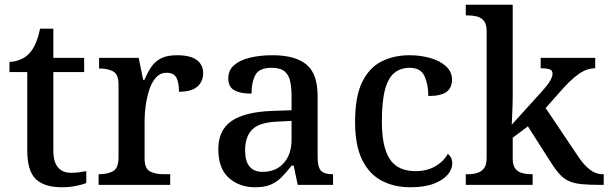

<svg xmlns="http://www.w3.org/2000/svg" viewBox="-20 -780 2567 810"><path d="M241 10Q167 10 131 -24.5Q95 -59 95 -146V-476H20V-519Q41 -519 64 -528Q87 -537 103 -554Q134 -586 149 -659H205V-536H335V-476H205V-146Q205 -97 224.5 -74Q244 -51 279 -51Q297 -51 313 -53Q329 -55 344 -58V-8Q331 -2 302 4Q273 10 241 10Z M396 0V-45H399Q433 -45 456.5 -57.5Q480 -70 480 -117V-423Q480 -467 457 -479Q434 -491 401 -491H398V-536H565L584 -443H589Q602 -473 617.5 -496.5Q633 -520 658.5 -533.5Q684 -547 727 -547Q783 -547 810 -527Q837 -507 837 -471Q837 -436 812.5 -414.5Q788 -393 735 -393Q735 -434 723.5 -453.5Q712 -473 683 -473Q655 -473 637 -452Q619 -431 609 -399Q599 -367 594.5 -333Q590 -299 590 -273V-112Q590 -68 613.5 -56.5Q637 -45 669 -45H698V0Z M1056 10Q990 10 945.5 -29.5Q901 -69 901 -151Q901 -231 957 -269.5Q1013 -308 1128 -312L1210 -315V-373Q1210 -409 1204.5 -436Q1199 -463 1181 -478.5Q1163 -494 1126 -494Q1073 -494 1057 -463Q1041 -432 1041 -385Q993 -385 968 -399.5Q943 -414 943 -449Q943 -484 968 -505.5Q993 -527 1035.5 -537Q1078 -547 1130 -547Q1225 -547 1272.5 -508Q1320 -469 1320 -375V-117Q1320 -75 1334 -60Q1348 -45 1382 -45H1385V0H1236L1219 -81H1210Q1189 -54 1169 -33.5Q1149 -13 1123 -1.5Q1097 10 1056 10ZM1088 -55Q1144 -55 1177 -92Q1210 -129 1210 -191V-270L1151 -267Q1074 -264 1044 -233.5Q1014 -203 1014 -146Q1014 -55 1088 -55Z M1711 10Q1643 10 1590.5 -17.5Q1538 -45 1508 -105.5Q1478 -166 1478 -265Q1478 -373 1508 -434Q1538 -495 1590 -521Q1642 -547 1707 -547Q1755 -547 1796 -535Q1837 -523 1862 -500Q1887 -477 1887 -444Q1887 -410 1864 -392.5Q1841 -375 1787 -375Q1787 -423 1771 -458.5Q1755 -494 1708 -494Q1672 -494 1645.5 -474Q1619 -454 1605 -404.5Q1591 -355 1591 -266Q1591 -161 1624 -109.5Q1657 -58 1733 -58Q1781 -58 1816.5 -78.5Q1852 -99 1869 -131Q1888 -117 1888 -90Q1888 -66 1868.5 -43Q1849 -20 1810 -5Q1771 10 1711 10Z M1945 0V-45H1954Q1974 -45 1992 -50Q2010 -55 2021.5 -69.5Q2033 -84 2033 -115V-649Q2033 -678 2021.5 -692Q2010 -706 1992 -710.5Q1974 -715 1954 -715H1945V-760H2143V-374Q2143 -361 2142.5 -340.5Q2142 -320 2141 -300.5Q2140 -281 2139.5 -267.5Q2139 -254 2139 -254L2264 -392Q2292 -423 2301.5 -440Q2311 -457 2311 -470Q2311 -483 2298.5 -487.5Q2286 -492 2261 -492V-536H2491V-492Q2456 -492 2422.5 -468.5Q2389 -445 2350 -401L2282 -324L2415 -126Q2441 -86 2467 -65.5Q2493 -45 2524 -45H2527V0H2513Q2466 0 2435 -3Q2404 -6 2382.5 -15Q2361 -24 2343 -43Q2325 -62 2304 -95L2207 -247L2143 -199V-111Q2143 -82 2154.5 -68Q2166 -54 2184 -49.5Q2202 -45 2222 -45H2227V0Z"/></svg>

Font: Noto Serif Toto Medium
Style: Regular
Weight: 500
Designer: Monotype Design Team
Foundry: Monotype Imaging Inc.
Version: Version 2.001; ttfautohint (v1.8.4.7-5d5b)